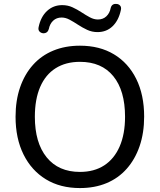

<svg xmlns="http://www.w3.org/2000/svg" viewBox="-20 -946 811 975"><path d="M386 9Q286 9 213 -35.5Q140 -80 99.5 -161.5Q59 -243 59 -353Q59 -436 82 -502.5Q105 -569 147.5 -616.5Q190 -664 250.5 -689Q311 -714 386 -714Q486 -714 559 -670Q632 -626 672 -545Q712 -464 712 -354Q712 -271 689 -204Q666 -137 623.5 -89Q581 -41 521 -16Q461 9 386 9ZM386 -73Q458 -73 509 -106Q560 -139 587.5 -202Q615 -265 615 -353Q615 -486 555.5 -559Q496 -632 386 -632Q314 -632 262.5 -599.5Q211 -567 184 -504.5Q157 -442 157 -353Q157 -221 217 -147Q277 -73 386 -73ZM200 -777Q188 -778 180.5 -786Q173 -794 176 -808Q187 -861 219 -890.5Q251 -920 296 -920Q324 -920 348 -909Q372 -898 394 -883.5Q416 -869 436.5 -858Q457 -847 477 -847Q503 -847 520 -863Q537 -879 542 -905Q545 -917 552.5 -922Q560 -927 570 -926Q582 -926 589.5 -918Q597 -910 594 -896Q583 -843 552 -813Q521 -783 475 -783Q447 -783 422.5 -794.5Q398 -806 376 -820.5Q354 -835 333.5 -846Q313 -857 293 -857Q267 -857 250 -841Q233 -825 228 -799Q225 -788 218 -782.5Q211 -777 200 -777Z"/></svg>

Font: Nunito ExtraLight Medium
Style: Regular
Weight: 500
Version: Version 3.602